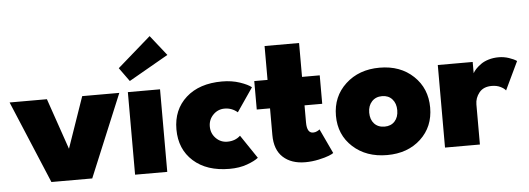

<svg xmlns="http://www.w3.org/2000/svg" viewBox="-47 -808 2618 951"><g transform="rotate(-5 1262.0 -333.0)"><path d="M2.5 -410.5H188L275.5 -156.5L363.5 -410.5H548L377.5 0H174.5Z M605 -464.5 556 -532.5 722 -677.5 801.5 -577ZM590.5 0V-410.5H750.5V0Z M1060.5 -123Q1099.5 -123 1125 -147L1203.5 -30.5Q1185 -15.5 1147 -1.8Q1109 12 1059.5 12Q946.5 12 880.2 -47.5Q814 -107 814 -205.5Q814 -303.5 880.2 -363Q946.5 -422.5 1059.5 -422.5Q1108 -422.5 1147.8 -409Q1187.5 -395.5 1205 -381L1124.5 -263.5Q1096.5 -287.5 1060.5 -287.5Q1027 -287.5 1003.5 -263.5Q980 -239.5 980 -205.5Q980 -171 1003.5 -147Q1027 -123 1060.5 -123Z M1219 -410.5H1285V-579H1456.5V-410.5H1544.5V-269H1456.5V-183.5Q1456.5 -131 1487.5 -131Q1498 -131 1507.5 -135.8Q1517 -140.5 1520 -144L1577.5 -21.5Q1572.5 -17 1554.5 -9.8Q1536.5 -2.5 1503 4.8Q1469.5 12 1436 12Q1367 12 1326 -25.5Q1285 -63 1285 -136.5V-269H1219Z M1843 12Q1739.5 12 1673.2 -48.5Q1607 -109 1607 -204Q1607 -299.5 1673.5 -361Q1740 -422.5 1843 -422.5Q1945.5 -422.5 2010.5 -361Q2075.5 -299.5 2075.5 -204Q2075.5 -108.5 2010.5 -48.2Q1945.5 12 1843 12ZM1843 -129.5Q1874.5 -129.5 1893.2 -150Q1912 -170.5 1912 -205Q1912 -239 1893.2 -260Q1874.5 -281 1843 -281Q1811 -281 1791.8 -260Q1772.5 -239 1772.5 -205Q1772.5 -170.5 1791.5 -150Q1810.5 -129.5 1843 -129.5Z M2305 0H2131.5V-410.5H2305V-354.5Q2310.5 -365 2320.5 -375.5Q2330.5 -386 2346 -397.2Q2361.5 -408.5 2384.8 -415.5Q2408 -422.5 2435 -422.5Q2461 -422.5 2485.8 -414.2Q2510.5 -406 2524.5 -396L2457.5 -255.5Q2450 -266 2431.5 -275Q2413 -284 2388.5 -284Q2347 -284 2326 -257.8Q2305 -231.5 2305 -199.5Z"/></g></svg>

Font: League Spartan ExtraBold
Style: Regular
Weight: 800
Foundry: The League of Moveable Type
Version: Version 2.002